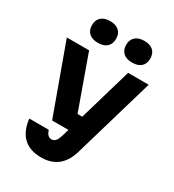

<svg xmlns="http://www.w3.org/2000/svg" viewBox="-252 -1019 1253 1381"><g transform="rotate(30 375.0 -329.0)"><path d="M38 -620H223L380 -182H483L445 -50H245ZM718 -620 520 57Q495 138 442 179Q389 220 309 220Q214 220 160.5 169.5Q107 119 96 20H257Q266 46 278 58Q290 70 309 70Q328 70 340.5 55.5Q353 41 363 10L547 -620ZM250 -698Q203 -698 176.5 -721.5Q150 -745 150 -788Q150 -831 176.5 -854.5Q203 -878 250 -878Q298 -878 324 -854.5Q350 -831 350 -788Q350 -745 324 -721.5Q298 -698 250 -698ZM534 -698Q487 -698 460.5 -721.5Q434 -745 434 -788Q434 -831 460.5 -854.5Q487 -878 534 -878Q582 -878 608 -854.5Q634 -831 634 -788Q634 -745 608 -721.5Q582 -698 534 -698Z"/></g></svg>

Font: Martian Mono SemiExpanded ExtraBold
Style: Regular
Weight: 800
Width: 6
Designer: Roman Shamin
Foundry: Evil Martians
Version: Version 1.000